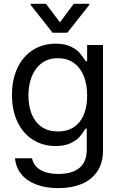

<svg xmlns="http://www.w3.org/2000/svg" viewBox="-20 -763 619 993"><path d="M57.6 55.7H145.5Q154.3 95.7 189.7 116.2Q225.1 136.7 282.2 136.7Q352.5 136.7 390.6 105.5Q428.7 74.2 428.7 9.8V-97.7H421.9Q407.7 -73.7 392.1 -55.7Q376.5 -37.6 345.5 -22.7Q314.5 -7.8 267.6 -7.8Q202.6 -7.8 151.4 -39.6Q100.1 -71.3 71 -131.1Q42 -190.9 42 -272.5Q42 -352.5 70.8 -412.6Q99.6 -472.7 150.9 -504.9Q202.1 -537.1 268.6 -537.1Q314.9 -537.1 345.9 -522Q377 -506.8 390.4 -491Q403.8 -475.1 423.8 -446.3H430.7V-530.3H512.7V14.6Q512.7 80.6 482.7 124.3Q452.6 168 400.9 189Q349.1 210 282.2 210Q218.3 210 169.2 191.9Q120.1 173.8 91.3 139.2Q62.5 104.5 57.6 55.7ZM430.7 -269.5Q430.7 -326.7 413.1 -370.1Q395.5 -413.6 361.6 -437.7Q327.6 -461.9 279.3 -461.9Q230 -461.9 195.8 -436.5Q161.6 -411.1 144.3 -367.4Q127 -323.7 127 -269.5Q127 -213.9 144.3 -171.9Q161.6 -129.9 195.8 -106.4Q230 -83 279.3 -83Q351.6 -83 391.1 -132.1Q430.7 -181.2 430.7 -269.5ZM290 -647.5 361.3 -743.2H441.4V-737.3L328.1 -593.8H252L138.7 -737.3V-743.2H217.8Z"/></svg>

Font: Pretendard GOV
Style: Regular
Weight: 400
Designer: Base glyphs from Inter by Rasmus Andersson; Hangeul glyphs from Noto Sans CJK(Source Han Sans) by Jang Soo-young and Kan
Foundry: Kil Hyung-jin
Version: Version 1.309